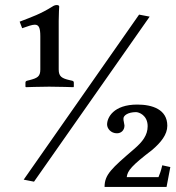

<svg xmlns="http://www.w3.org/2000/svg" viewBox="-20 -659 700 762"><path d="M444 -130C461 -130 474 -142 474 -161C474 -163 472 -173 471 -178C470 -181 470 -183 470 -189C470 -200 487 -214 520 -214C531 -214 566 -202 566 -158C566 -122 545 -96 514 -69C422 10 395 34 395 83H641L656 4L624 -3C618 22 615 29 609 44H483C486 18 503 -2 584 -64C619 -94 644 -125 644 -160C644 -225 584 -244 525 -244C430 -244 405 -192 405 -165C405 -149 420 -130 444 -130ZM532 -601 74 54 115 62 574 -593ZM140 -383C140 -355 128 -349 97 -341L89 -339C84 -338 81 -336 81 -331V-315L83 -313C83 -313 140 -315 175 -315C214 -315 271 -313 271 -313L273 -315V-331C273 -336 270 -338 265 -339L256 -341C226 -348 213 -355 213 -383V-576C213 -604 215 -633 215 -633C215 -637 211 -639 205 -639C199 -639 192 -636 188 -633C140 -603 107 -592 58 -573L68 -547C91 -555 107 -561 118 -561C134 -561 140 -549 140 -515Z"/></svg>

Font: Libertinus Serif Semibold
Style: Regular
Weight: 600
Designer: Philipp H. Poll, Khaled Hosny
Foundry: Caleb Maclennan
Version: Version 7.050;RELEASE